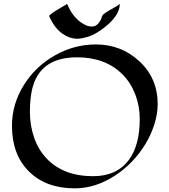

<svg xmlns="http://www.w3.org/2000/svg" viewBox="-20 -960 897 1019"><path d="M816.9 -407.2Q816.9 -356.9 799.8 -302Q782.7 -247.1 752.7 -197Q722.7 -147 681.2 -103.5Q639.6 -60.1 590.8 -28.3Q486.3 39.6 377.4 39.6Q223.6 39.6 133.8 -49.8Q43.5 -139.2 43.5 -292.5Q43.5 -408.2 107.4 -509.8Q168 -606.9 269.5 -665Q372.6 -724.1 488.8 -724.1Q622.6 -724.1 718.8 -635.7Q816.9 -545.4 816.9 -407.2ZM721.7 -329.1Q721.7 -397 698 -458.7Q674.3 -520.5 630.9 -564.5Q540 -655.8 389.2 -655.8Q192.4 -655.8 151.4 -490.2Q138.7 -438 138.7 -366.2Q138.7 -294.4 160.9 -230.2Q183.1 -166 226.1 -120.1Q315.9 -24.9 474.1 -24.9Q600.6 -24.9 665 -112.8Q721.7 -189.9 721.7 -329.1ZM616.2 -939.9Q614.7 -877 535.2 -814.9Q487.8 -777.8 450.4 -766.1Q413.1 -754.4 391.1 -754.4Q369.1 -754.4 348.6 -761.7Q328.1 -769 310.5 -781.7Q270 -811 243.2 -869.1Q241.2 -872.6 241.2 -875Q241.2 -877.4 248 -883.5Q254.9 -889.6 265.4 -896.5Q275.9 -903.3 288.1 -910.4Q300.3 -917.5 310.5 -923.8Q335.4 -938 335.9 -939.9Q368.2 -862.3 425.8 -831.1Q446.8 -819.3 464.6 -819.3Q482.4 -819.3 491.7 -826.2Q501 -833 506.8 -841.8Q517.6 -857.4 520 -868.9Q522.5 -880.4 535.9 -889.6Q549.3 -898.9 565.9 -908.4Q582.5 -918 597.4 -926.3Q612.3 -934.6 616.2 -939.9Z"/></svg>

Font: Fondamento
Style: Regular
Weight: 400
Version: Version 1.000